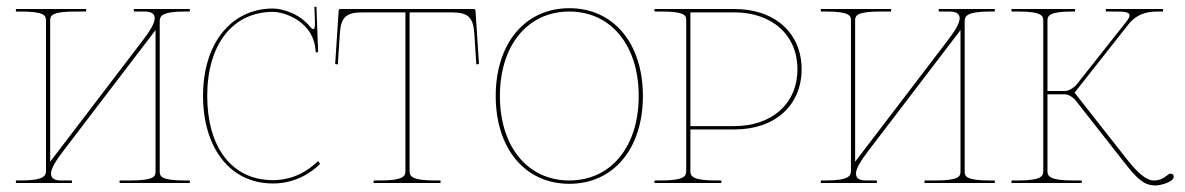

<svg xmlns="http://www.w3.org/2000/svg" viewBox="-20 -547 3542 574"><path d="M547.5 -520H380V-512.5H412C433.5 -512.5 442.5 -505 442.5 -492.5C442.5 -476.5 427 -452.5 404 -422.5L130 -63.5V-486.5C130 -501 136.5 -512.5 205 -512.5H237.5V-520H27.5V-512.5H42.5C111 -512.5 117.5 -501 117.5 -486.5V-36C117.5 -21.5 111 -7.5 42.5 -7.5H27.5V0H195V-7.5H163C141.5 -7.5 132.5 -15 132.5 -28C132.5 -44 148 -68 171 -98L445 -457V-33.5C445 -19 438.5 -7.5 370 -7.5H337.5V0H547.5V-7.5H532.5C464 -7.5 457.5 -19 457.5 -33.5V-484C457.5 -498.5 464 -512.5 532.5 -512.5H547.5Z M920 -526.5 921.5 -483.5C921.5 -478 922.5 -462.5 918 -460.5C915 -459.5 912.5 -460.5 907.5 -466.5C876 -506.5 823.5 -521.5 796 -521.5C671 -521.5 587 -417 587 -260.5C587 -108.5 665 1.5 796 1.5C858.5 1.5 906 -26.5 937 -57L931 -65.5C900.5 -36 856.5 -8.5 796 -8.5C670 -8.5 599.5 -110.5 599.5 -260.5C599.5 -413 675 -511.5 796 -511.5C833.5 -511.5 920 -480 923.5 -393C923.5 -391.5 926 -390 927.5 -390C929 -390 931 -392 931 -393.5L926 -527Z M1204.5 -35V-510H1329.5C1380 -510 1394.5 -495 1398 -447.5L1404 -354.5L1412 -355.5L1401.5 -515.5C1401.5 -519 1398 -520 1396.5 -520H997.5C996 -520 992.5 -519 992.5 -515.5L982 -355.5L990 -354.5L996 -447.5C999.5 -495 1014 -510 1064.5 -510H1192V-35C1192 -20.5 1185.5 -7.5 1117 -7.5H1097V0H1297V-7.5H1279.5C1211 -7.5 1204.5 -20.5 1204.5 -35Z M1682 -522.5C1550 -522.5 1462 -417.5 1462 -260C1462 -102.5 1550 2.5 1682 2.5C1814 2.5 1902 -102.5 1902 -260C1902 -417.5 1814 -522.5 1682 -522.5ZM1682 -512.5C1806.5 -512.5 1889.5 -411.5 1889.5 -260C1889.5 -108.5 1806.5 -7.5 1682 -7.5C1557.5 -7.5 1474.5 -108.5 1474.5 -260C1474.5 -411.5 1557.5 -512.5 1682 -512.5Z M1936.5 -520V-512.5H1956.5C2022.5 -512.5 2031.5 -503 2031.5 -487.5V-35C2031.5 -20.5 2025 -7.5 1956.5 -7.5H1936.5V0H2136.5V-7.5H2119C2050.5 -7.5 2044 -20.5 2044 -35V-160H2176.5C2296.5 -160 2376.5 -232 2376.5 -340C2376.5 -448 2296.5 -520 2176.5 -520ZM2044 -170V-510H2175C2288.5 -510 2364 -442 2364 -340C2364 -238 2288.5 -170 2175 -170Z M2954 -520H2786.5V-512.5H2818.5C2840 -512.5 2849 -505 2849 -492.5C2849 -476.5 2833.5 -452.5 2810.5 -422.5L2536.5 -63.5V-486.5C2536.5 -501 2543 -512.5 2611.5 -512.5H2644V-520H2434V-512.5H2449C2517.5 -512.5 2524 -501 2524 -486.5V-36C2524 -21.5 2517.5 -7.5 2449 -7.5H2434V0H2601.5V-7.5H2569.5C2548 -7.5 2539 -15 2539 -28C2539 -44 2554.5 -68 2577.5 -98L2851.5 -457V-33.5C2851.5 -19 2845 -7.5 2776.5 -7.5H2744V0H2954V-7.5H2939C2870.5 -7.5 2864 -19 2864 -33.5V-484C2864 -498.5 2870.5 -512.5 2939 -512.5H2954Z M3004 -520V-512.5H3024C3090 -512.5 3099 -501.5 3099 -486V-35C3099 -20.5 3092.5 -7.5 3024 -7.5H3004V0H3214V-7.5H3186.5C3118 -7.5 3111.5 -20.5 3111.5 -35V-265H3164C3175 -265 3190 -254.5 3195.5 -247L3338 -65.5C3377.5 -15 3398 7.5 3435 7.5C3448 7.5 3489 -2.5 3489 -19C3489 -24.5 3484.5 -28 3479.5 -28C3477.5 -28 3475 -27 3473 -25.5C3458.5 -14 3448 -7.5 3429 -7.5C3406.5 -7.5 3380.5 -31 3348.5 -71.5L3192.5 -270L3353.5 -474C3383 -511.5 3420.5 -512.5 3444.5 -512.5H3457V-520H3286V-512.5H3321C3346 -512.5 3357 -509 3357 -501C3357 -496 3353 -489.5 3345.5 -480L3198 -293.5C3191 -285 3175 -275 3164 -275H3111.5V-486C3111.5 -501.5 3120.5 -512.5 3186.5 -512.5H3194V-520Z"/></svg>

Font: ZnikomitSC
Style: Regular
Weight: 100
Designer: gluk
Foundry: gluk
Version: Version 0.55